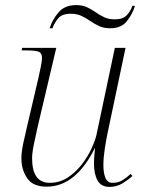

<svg xmlns="http://www.w3.org/2000/svg" viewBox="-20 -724 556 754"><path d="M410 10Q377 10 363 -15.5Q349 -41 349 -83Q349 -92 350 -106.5Q351 -121 353 -142H352Q317 -70 269.5 -30.5Q222 9 163 9Q109 9 86.5 -24.5Q64 -58 64 -102Q64 -127 71.5 -162Q79 -197 86 -226L130 -414Q135 -436 140 -460.5Q145 -485 145 -496Q145 -516 131.5 -521Q118 -526 84 -526H65L67 -536H201L129 -231Q122 -200 114 -162Q106 -124 106 -103Q106 -6 175 -6Q214 -6 245.5 -26.5Q277 -47 301 -78Q325 -109 339.5 -141Q354 -173 359 -195L431 -536H473L403 -204Q397 -176 391.5 -140Q386 -104 386 -76Q386 -45 394 -25.5Q402 -6 422 -6Q444 -6 460.5 -16Q477 -26 493 -41L500 -33Q484 -18 461 -4Q438 10 410 10ZM413 -613Q388 -613 369.5 -621.5Q351 -630 334.5 -641.5Q318 -653 300 -661.5Q282 -670 258 -670Q223 -670 208 -651.5Q193 -633 186 -613H175Q185 -646 209.5 -675Q234 -704 279 -704Q304 -704 322 -695.5Q340 -687 355.5 -676Q371 -665 389 -656.5Q407 -648 431 -648Q462 -648 477.5 -664Q493 -680 500 -701H510Q500 -668 478 -640.5Q456 -613 413 -613Z"/></svg>

Font: Noto Serif Display ExtraLight
Style: Italic
Weight: 200
Italic angle: -12°
Designer: Monotype Design Team
Foundry: Monotype Imaging Inc.
Version: Version 2.009